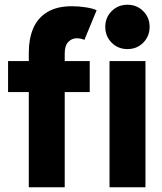

<svg xmlns="http://www.w3.org/2000/svg" viewBox="-20 -794 688 814"><path d="M14.2 -403.8V-535.2H360.4V-403.8ZM102.1 0V-572.3Q102.1 -629.4 120.6 -673.3Q139.2 -717.3 179.9 -742.4Q220.7 -767.6 285.6 -767.6Q314 -767.6 344 -762.9Q374 -758.3 389.6 -750.5L337.9 -625Q330.1 -628.4 321 -630.1Q312 -631.8 305.2 -631.8Q284.7 -631.8 269.5 -616.2Q254.4 -600.6 254.4 -567.4V0ZM444.3 0V-535.2H596.7V0ZM520.5 -585.9Q480.5 -585.9 453.4 -613Q426.3 -640.1 426.3 -680.2Q426.3 -719.7 453.4 -746.8Q480.5 -773.9 520.5 -773.9Q560.1 -773.9 587.2 -746.8Q614.3 -719.7 614.3 -680.2Q614.3 -640.1 587.2 -613Q560.1 -585.9 520.5 -585.9Z"/></svg>

Font: Reddit Sans Condensed ExtraBold
Style: Regular
Weight: 800
Designer: Stephen Hutchings
Foundry: Reddit
Version: Version 1.014